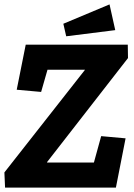

<svg xmlns="http://www.w3.org/2000/svg" viewBox="-22 -853 608 873"><path d="M502 -716 279 -688 266 -745 476 -833ZM505 0H1L-2 -69L364 -535V-536H194L165 -435L54 -445L95 -650H559L560 -589L192 -116V-114H405L438 -234L549 -224Z"/></svg>

Font: Zilla Slab
Style: Bold Italic
Weight: 700
Italic angle: -6°
Designer: Typotheque.com
Foundry: Typotheque type foundry
Version: Version 1.1; 2017; ttfautohint (v1.6)